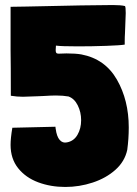

<svg xmlns="http://www.w3.org/2000/svg" viewBox="-20 -728 543 762"><path d="M201 -216V-217Q205 -186 217 -172.5Q229 -159 246 -163Q273 -168 287.5 -193Q302 -218 302 -251Q302 -283 288.5 -310Q275 -337 252 -345H253Q230 -349 202 -349Q185 -349 153 -347L129 -346L71 -344Q47 -344 23 -348Q23 -474 22 -529V-701Q58 -701 85 -702Q343 -708 428 -708Q460 -708 476 -704Q479 -701 479 -676Q479 -660 477 -622L476 -596Q475 -583 475 -564V-551Q458 -548 401.5 -546Q345 -544 289 -544Q223 -544 202 -547Q201 -539 201 -529Q201 -521 203.5 -518Q206 -515 213 -515L244 -516Q280 -516 303 -512Q397 -494 444 -412Q491 -330 491 -222Q491 -177 485 -133Q475 -87 438 -54Q401 -21 348 -3.5Q295 14 239 14Q181 14 131.5 -4.5Q82 -23 52 -60.5Q22 -98 22 -153Q22 -180 29 -221L200 -225Z"/></svg>

Font: Londrina Solid Black
Style: Regular
Weight: 900
Designer: Marcelo Magalhaes
Foundry: Marcelo Magalhães
Version: Version 1.002